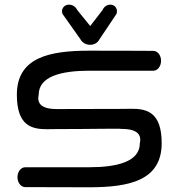

<svg xmlns="http://www.w3.org/2000/svg" viewBox="-20 -793 756 813"><path d="M220.6 -331.2C149 -331 141.8 -360.7 142 -377.6C142 -385.6 143.9 -389 143.9 -392C143.9 -470.1 240.4 -493.6 359 -493.6C470.5 -493.6 629 -493.5 629 -493.5C647.9 -493.5 662 -513.1 662 -535.6C662 -558.1 647.9 -577.6 629 -577.6C629 -577.6 520.5 -578.4 359 -578.4C188.7 -578.4 51.4 -550.1 51.4 -391.7C51.4 -259.3 115.3 -245.9 179.1 -245.9C192.3 -245.9 205.4 -246.4 218 -246.4C372 -246.4 486.2 -249.5 494.6 -247.1L495.4 -247.1C566.4 -247.2 574 -218.1 574 -201.2C574 -193 572.1 -189.4 572.1 -186.3C572.1 -108.2 475.6 -84.8 357 -84.8C245.5 -84.8 87 -84.8 87 -84.8C68.1 -84.8 54 -65.3 54 -42.8C54 -20.2 68.1 -0.7 87 -0.7C87 -0.7 195.5 0 357 0C527.3 0 664.6 -28.2 664.6 -186.7C664.6 -319.1 600.7 -332.5 536.9 -332.4C523.7 -332.4 510.6 -331.9 498 -331.9C335.2 -331.9 220.6 -331.2 220.6 -331.2ZM401.1 -626.4C408.3 -637 471.9 -732.1 471.9 -732.1L473.4 -734.4L474.2 -737.2C476.7 -746.2 475.2 -756.8 468 -764.5C462.6 -770.3 455 -773.3 447.3 -773.3C431.4 -773.3 419.4 -762.8 414 -750.3L362 -682.8L307.3 -750.3C301.7 -762.5 288.8 -773.3 272.1 -773.3C264.4 -773.3 256.6 -770.6 251 -765.3C242.8 -757.6 240.9 -746.6 243.7 -737.2L244.5 -734.4L246.1 -732.1C246.1 -732.1 312.7 -637.9 320.8 -626.4C328.8 -611.5 345.1 -603.3 362 -603.3C378.1 -603.3 393.3 -611.1 401.1 -626.4Z"/></svg>

Font: Hi.
Style: Bold
Weight: 400
Designer: Mew Too, Robert Jablonski
Foundry: Cannot Into Space Fonts
Version: Version 1.996